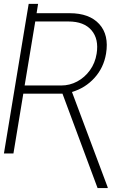

<svg xmlns="http://www.w3.org/2000/svg" viewBox="-35 -796 683 996"><path d="M97.2 -676.8 113.8 -775.9H162.6L154.8 -727.5H326.7Q428.7 -727.5 480 -671.1Q531.2 -614.7 515.1 -517.6Q502.9 -444.8 455.3 -392.1Q407.7 -339.4 338.4 -318.8L523.9 176.3L523.4 179.7H471.2L289.1 -310.1H85.9L34.7 0H-14.6L97.2 -676.8ZM92.8 -352.5H282.2Q326.7 -352.5 365.5 -373.3Q404.3 -394 431.4 -431.4Q458.5 -468.8 466.3 -517.6Q478.5 -593.3 439.7 -638.9Q400.9 -684.6 319.8 -684.6H147.9Z"/></svg>

Font: Inter Display ExtraLight
Style: Italic
Weight: 200
Italic angle: -9.39999°
Designer: Rasmus Andersson
Foundry: rsms
Version: Version 4.000;git-a52131595